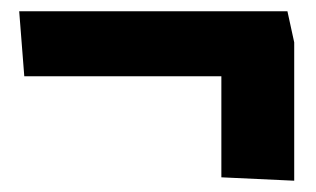

<svg xmlns="http://www.w3.org/2000/svg" viewBox="-20 -431 559 340"><path d="M501 -356V-111L372 -117V-296H23L14 -411H489Z"/></svg>

Font: Palanquin Dark Medium
Style: Regular
Weight: 500
Designer: Pria Ravichandran
Version: Version 1.001